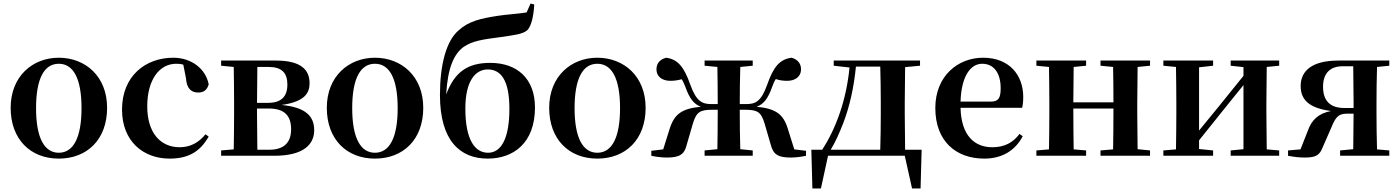

<svg xmlns="http://www.w3.org/2000/svg" viewBox="-20 -877 7880 1081"><path d="M311 16C469 16 583 -90 583 -270C583 -449 459 -552 311 -552C164 -552 40 -448 40 -270C40 -92 152 16 311 16ZM311 -17C230 -17 183 -100 183 -268C183 -437 230 -518 311 -518C392 -518 439 -437 439 -268C439 -100 392 -17 311 -17Z M935 16C1042 16 1107 -24 1155 -108L1137 -121C1099 -74 1051 -48 992 -48C881 -48 809 -132 809 -278C809 -429 878 -518 972 -518C986 -518 999 -517 1012 -513L1027 -437C1031 -376 1059 -356 1096 -356C1126 -356 1146 -370 1155 -402C1139 -488 1059 -552 956 -552C800 -552 667 -450 667 -260C667 -83 785 16 935 16Z M1294 0H1524C1696 0 1749 -69 1749 -144C1749 -222 1702 -273 1565 -286C1694 -304 1723 -352 1723 -408C1723 -487 1671 -536 1534 -536H1225V-507L1296 -500C1297 -442 1298 -357 1298 -301V-235C1298 -179 1297 -94 1296 -36L1225 -30V0ZM1429 -500H1493C1567 -500 1598 -466 1598 -401C1598 -333 1563 -298 1490 -298H1427ZM1427 -266H1494C1583 -266 1619 -224 1619 -149C1619 -75 1579 -34 1497 -34H1429L1427 -235Z M2091 16C2249 16 2363 -90 2363 -270C2363 -449 2239 -552 2091 -552C1944 -552 1820 -448 1820 -270C1820 -92 1932 16 2091 16ZM2091 -17C2010 -17 1963 -100 1963 -268C1963 -437 2010 -518 2091 -518C2172 -518 2219 -437 2219 -268C2219 -100 2172 -17 2091 -17Z M2728 -17C2653 -17 2600 -91 2600 -266C2600 -420 2656 -486 2726 -486C2800 -486 2848 -426 2848 -264C2848 -98 2802 -17 2728 -17ZM2726 16C2868 16 2992 -69 2992 -272C2992 -434 2892 -523 2740 -523C2612 -523 2539 -471 2492 -345C2501 -499 2537 -575 2592 -614C2640 -646 2695 -655 2798 -668C2871 -679 2926 -684 2951 -709C2972 -734 2984 -784 2988 -852L2967 -857L2945 -807C2897 -799 2834 -796 2783 -788C2686 -773 2619 -758 2562 -706C2492 -646 2457 -512 2457 -342C2457 -85 2570 16 2726 16Z M3343 16C3501 16 3615 -90 3615 -270C3615 -449 3491 -552 3343 -552C3196 -552 3072 -448 3072 -270C3072 -92 3184 16 3343 16ZM3343 -17C3262 -17 3215 -100 3215 -268C3215 -437 3262 -518 3343 -518C3424 -518 3471 -437 3471 -268C3471 -100 3424 -17 3343 -17Z M3947 -507 4019 -500C4020 -444 4021 -359 4021 -291H3985C3936 -291 3901 -304 3867 -399C3831 -503 3794 -544 3730 -552C3694 -542 3676 -519 3676 -486C3676 -445 3710 -422 3753 -422C3777 -422 3798 -425 3818 -431C3826 -419 3832 -405 3839 -387C3863 -320 3888 -290 3926 -276C3820 -266 3777 -235 3751 -154L3714 -36L3647 -28V0C3673 6 3705 10 3735 10C3807 10 3834 -8 3847 -64L3881 -181C3901 -248 3923 -259 3991 -259H4021C4021 -180 4020 -93 4019 -37L3947 -30V0H4218V-30L4148 -37C4146 -93 4145 -180 4145 -259H4175C4243 -259 4265 -248 4285 -181L4319 -64C4333 -8 4359 10 4432 10C4460 10 4492 6 4518 0V-28L4452 -36L4415 -154C4390 -235 4346 -266 4240 -276C4278 -290 4303 -319 4327 -387C4334 -406 4340 -420 4348 -432C4368 -425 4387 -422 4413 -422C4456 -422 4490 -445 4490 -486C4490 -519 4472 -542 4437 -552C4372 -544 4335 -503 4299 -399C4265 -304 4232 -291 4181 -291H4145C4145 -359 4146 -444 4148 -500L4218 -507V-536H3947Z M4674 -507 4763 -497C4745 -312 4686 -152 4609 -34H4548L4554 184H4602L4642 0H5074L5115 184H5163L5169 -34H5076L5074 -235V-301L5076 -499L5160 -507V-536H4674ZM4936 -34H4657C4684 -78 4706 -129 4727 -182C4764 -278 4788 -387 4799 -502H4936C4938 -445 4939 -357 4939 -301V-235C4939 -178 4938 -91 4936 -34Z M5522 16C5621 16 5696 -29 5738 -110L5720 -123C5685 -76 5638 -48 5567 -48C5467 -48 5392 -113 5388 -270H5735C5739 -288 5741 -306 5741 -331C5741 -455 5662 -552 5515 -552C5373 -552 5246 -449 5246 -269C5246 -84 5360 16 5522 16ZM5388 -305C5393 -452 5446 -518 5510 -518C5574 -518 5614 -468 5614 -380C5614 -326 5602 -305 5559 -305Z M6176 -507 6247 -500C6248 -445 6249 -363 6249 -301H6023L6025 -500L6095 -507V-536H5815V-507L5886 -500C5887 -442 5888 -357 5888 -301V-235C5888 -179 5887 -94 5886 -36L5815 -30V0H6095V-30L6025 -36C6024 -94 6023 -182 6023 -266H6249C6249 -182 6248 -94 6247 -36L6176 -30V0H6455V-30L6385 -37L6383 -235V-301L6385 -500L6455 -507V-536H6176Z M6909 -507 6981 -499V-450L6839 -274L6731 -142V-498L6810 -507V-536H6530V-507L6601 -500C6602 -442 6603 -357 6603 -301V-235C6603 -179 6602 -94 6601 -36L6530 -30V0H6810V-30L6731 -38V-87L6868 -258L6981 -398V-37L6909 -30V0H7182V-30L7112 -36L7110 -235V-301L7112 -500L7182 -507V-536H6909Z M7525 0H7802V-30L7733 -36C7731 -94 7730 -179 7730 -235V-301C7730 -357 7731 -443 7733 -500L7802 -507V-536H7515C7367 -536 7303 -478 7303 -393C7303 -314 7352 -268 7474 -252C7402 -238 7365 -202 7343 -140L7302 -36L7232 -30V0C7267 7 7297 10 7327 10C7393 10 7411 -6 7428 -50L7474 -155C7496 -208 7510 -237 7561 -237H7601L7599 -37L7525 -30ZM7601 -269H7548C7468 -269 7429 -311 7429 -388C7429 -466 7470 -504 7540 -504H7599L7601 -301Z"/></svg>

Font: Noto Serif SC
Style: Bold
Weight: 700
Designer: Ryoko NISHIZUKA 西塚涼子 (kana & ideographs); Frank Grießhammer (Latin, Greek & Cyrillic); Wenlong ZHANG 张文龙 (bopomofo); San
Foundry: Adobe
Version: Version 2.001;hotconv 1.1.0;makeotfexe 2.6.0